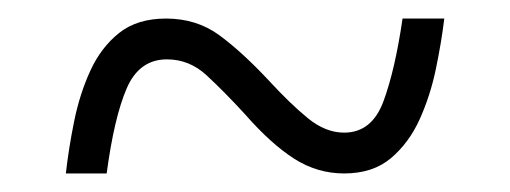

<svg xmlns="http://www.w3.org/2000/svg" viewBox="-20 -460 550 207"><path d="M51 -273Q54 -300 60 -329.5Q66 -359 77.5 -384Q89 -409 108.5 -424.5Q128 -440 159 -440Q192 -440 216.5 -422Q241 -404 270 -373Q293 -348 312 -332.5Q331 -317 351 -317Q381 -317 393.5 -351Q406 -385 414 -440H459Q456 -415 450 -386Q444 -357 432.5 -331.5Q421 -306 401.5 -289.5Q382 -273 351 -273Q322 -273 297 -289Q272 -305 244 -337Q221 -362 202.5 -379Q184 -396 160 -396Q130 -396 116.5 -364.5Q103 -333 95 -273Z"/></svg>

Font: Noto Serif SemiCondensed Light
Style: Regular
Weight: 300
Width: 4
Designer: Monotype Design Team
Foundry: Monotype Imaging Inc.
Version: Version 2.013